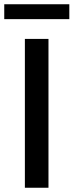

<svg xmlns="http://www.w3.org/2000/svg" viewBox="-52 -883 346 903"><path d="M65 -700H176V0H65ZM-32 -863H274V-793H-32Z"/></svg>

Font: Cabin Condensed SemiBold
Style: Regular
Weight: 600
Width: 3
Designer: Pablo Impallari
Foundry: Pablo Impallari. http://www.impallari.com Igino Marini. http://www.ikern.com
Version: Version 2.001